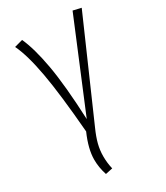

<svg xmlns="http://www.w3.org/2000/svg" viewBox="-183 -606 766 887"><g transform="rotate(-30 199.5 -162.5)"><path d="M162 -61 356 -528 399 -518 176 -9Q158 31 150 62.5Q142 94 142 126Q142 162 150 195L112 203Q98 161 98 119Q98 62 131 -13Q114 -221 93 -337Q72 -453 42 -515L86 -527Q115 -464 134.5 -354.5Q154 -245 162 -61Z"/></g></svg>

Font: Fira Sans Extra Condensed ExtraLight
Style: Italic
Weight: 275
Width: 3
Italic angle: -8°
Designer: Carrois Corporate & Edenspiekermann AG
Foundry: Carrois Corporate GbR & Edenspiekermann AG
Version: Version 4.203